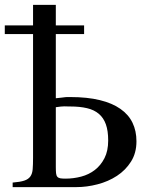

<svg xmlns="http://www.w3.org/2000/svg" viewBox="-22 -766 612 786"><path d="M536.6 -187.5Q536.6 -139.6 514.4 -104.5Q492.2 -69.3 456.8 -46.1Q421.4 -22.9 377.4 -11.5Q333.5 0 290.5 0H29.8V-18.6Q60.5 -21 77.4 -26.6Q94.2 -32.2 102.3 -43.7Q110.4 -55.2 111.8 -73.7Q113.3 -92.3 113.3 -120.1V-626.5H-2.4V-662.1H113.3V-746.1H206.5V-662.1H322.3V-626.5H206.5V-363.8Q225.1 -365.7 233.2 -366.7Q241.2 -367.7 245.1 -368.2Q249 -368.7 252.4 -368.7H265.6Q335.4 -368.7 386.5 -356.2Q437.5 -343.8 470.9 -320.3Q504.4 -296.9 520.5 -263.4Q536.6 -230 536.6 -187.5ZM420.9 -190.9Q420.9 -230.5 411.4 -257.1Q401.9 -283.7 382.6 -300Q363.3 -316.4 334 -323.2Q304.7 -330.1 265.6 -330.1Q258.3 -330.1 252.9 -330.3Q247.6 -330.6 241.5 -330.6Q235.4 -330.6 227.3 -329.8Q219.2 -329.1 206.5 -327.1V-82.5Q206.5 -66.4 207.5 -56.9Q208.5 -47.4 212.6 -42.5Q216.8 -37.6 224.6 -36.1Q232.4 -34.7 246.1 -34.7Q278.8 -34.7 310.3 -43Q341.8 -51.3 366.2 -70.1Q390.6 -88.9 405.8 -118.7Q420.9 -148.4 420.9 -190.9Z"/></svg>

Font: Doulos SIL CyrE
Style: Regular
Weight: 400
Designer: Walt Agee, Victor Gaultney, Peter Martin, Debbi Hosken, Becca Hirsbrunner
Foundry: SIL International
Version: Version 5.000